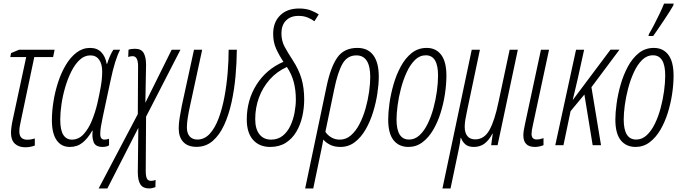

<svg xmlns="http://www.w3.org/2000/svg" viewBox="-20 -806 3787 1066"><path d="M120.6 11.7Q84 11.7 62.5 -8.3Q41 -28.3 41 -68.4Q41 -82 43.5 -101.1Q45.9 -120.1 51.8 -146.5L125.5 -489.3H37.1L41.5 -511.2L85.4 -529.8H283.2L274.9 -489.3H170.4L96.7 -139.2Q92.3 -119.1 89.8 -104.7Q87.4 -90.3 87.4 -75.7Q87.4 -30.3 132.3 -30.3Q144 -30.3 154.1 -32.5Q164.1 -34.7 173.3 -37.1V2Q162.6 6.3 149.2 9Q135.7 11.7 120.6 11.7Z M367.7 9.8Q319.8 9.8 293.9 -28.3Q268.1 -66.4 268.1 -138.2Q268.1 -187.5 276.9 -242.7Q285.6 -297.9 303 -350.6Q320.3 -403.3 345.9 -446Q371.6 -488.8 405.3 -514.4Q439 -540 480 -540Q519.5 -540 542.5 -515.9Q565.4 -491.7 572.3 -451.7H574.7Q581.1 -473.1 590.6 -494.6Q600.1 -516.1 609.4 -529.8H647Q618.7 -477.1 594.2 -360.8L550.8 -157.7Q543.9 -125.5 540.3 -103Q536.6 -80.6 536.6 -61.5Q536.6 -30.8 560.5 -30.8Q567.4 -30.8 573.5 -32.2Q579.6 -33.7 585.4 -35.6V1Q579.1 5.4 569.1 7.6Q559.1 9.8 549.8 9.8Q510.3 9.8 500 -16.8Q489.7 -43.5 494.6 -80.6H492.2Q467.3 -37.1 438 -13.7Q408.7 9.8 367.7 9.8ZM378.9 -30.8Q416.5 -30.8 444.1 -60.8Q471.7 -90.8 490.2 -136.5Q508.8 -182.1 520 -229.5Q531.2 -277.8 539.3 -323.7Q547.4 -369.6 547.4 -408.2Q547.4 -450.7 530.3 -474.6Q513.2 -498.5 481.9 -498.5Q449.2 -498.5 422.6 -473.9Q396 -449.2 376 -409.2Q356 -369.1 342 -321.5Q328.1 -273.9 321.3 -227.1Q314.5 -180.2 314.5 -142.6Q314.5 -83.5 331.5 -57.1Q348.6 -30.8 378.9 -30.8Z M527.8 240.2 745.1 -172.4 746.6 -437Q747.1 -494.1 716.3 -494.1Q703.6 -494.1 691.9 -489.7L693.4 -529.8Q707.5 -535.2 729.5 -535.2Q763.7 -535.2 777.1 -512.7Q790.5 -490.2 791 -448.2L787.1 -235.4L933.1 -529.8H981.9L791 -158.2L789.1 141.1Q789.1 170.9 795.2 184.6Q801.3 198.2 818.8 198.2Q832 198.2 843.8 192.9L842.8 232.9Q835.4 235.8 826.4 238Q817.4 240.2 807.6 240.2Q774.4 240.2 759.8 218.3Q745.1 196.3 745.1 149.4L748 -96.2L576.2 240.2Z M1070.8 9.3Q1022.9 9.3 997.6 -17.8Q972.2 -44.9 972.2 -93.8Q972.2 -119.6 977.3 -151.6Q982.4 -183.6 989.7 -220.2L1057.1 -529.8H1102.5L1034.7 -216.3Q1027.3 -183.6 1022.5 -152.8Q1017.6 -122.1 1017.6 -98.6Q1017.6 -65.9 1033.2 -48.6Q1048.8 -31.2 1075.2 -31.2Q1115.2 -31.2 1144.5 -63.2Q1173.8 -95.2 1193.8 -148.9Q1213.9 -202.6 1226.1 -268.1Q1238.3 -333.5 1243.9 -401.6Q1249.5 -469.7 1249.5 -529.8H1294.9Q1294.4 -458.5 1287.6 -382.8Q1280.8 -307.1 1265.4 -237.3Q1250 -167.5 1224.4 -111.8Q1198.7 -56.2 1160.9 -23.4Q1123 9.3 1070.8 9.3Z M1480 9.8Q1419.9 9.8 1385 -29.5Q1350.1 -68.8 1350.1 -142.6Q1350.1 -250 1404.1 -335.7Q1458 -421.4 1553.7 -462.9Q1528.8 -500.5 1512.7 -536.4Q1496.6 -572.3 1496.6 -618.2Q1496.6 -682.6 1535.4 -720.7Q1574.2 -758.8 1640.6 -758.8Q1679.7 -758.8 1707.5 -747.6Q1735.4 -736.3 1749.5 -725.6L1725.6 -688Q1710 -699.7 1688.2 -708.7Q1666.5 -717.8 1637.2 -717.8Q1593.3 -717.8 1567.9 -691.9Q1542.5 -666 1542.5 -620.6Q1542.5 -579.1 1560.5 -545.9Q1578.6 -512.7 1605 -472.2Q1639.2 -419.9 1654.1 -368.7Q1668.9 -317.4 1668.9 -253.9Q1668.9 -205.6 1658.2 -158.7Q1647.5 -111.8 1624.8 -73.7Q1602.1 -35.6 1566.2 -12.9Q1530.3 9.8 1480 9.8ZM1484.4 -30.8Q1523.4 -30.8 1550 -52.5Q1576.7 -74.2 1592.5 -108.4Q1608.4 -142.6 1615.5 -181.2Q1622.6 -219.7 1622.6 -252.9Q1622.6 -306.6 1610.8 -350.8Q1599.1 -395 1572.8 -434.1Q1516.6 -408.7 1477.3 -364.3Q1438 -319.8 1417.5 -263.4Q1397 -207 1397 -144.5Q1397 -89.8 1420.4 -60.3Q1443.8 -30.8 1484.4 -30.8Z M1674.3 240.2 1793 -325.2Q1815.4 -433.1 1852.8 -486.6Q1890.1 -540 1964.4 -540Q2022.5 -540 2052.7 -499.3Q2083 -458.5 2083 -380.4Q2083 -338.9 2075.2 -287.1Q2067.4 -235.4 2051.3 -183.1Q2035.2 -130.9 2010 -87.2Q1984.9 -43.5 1950 -16.8Q1915 9.8 1870.1 9.8Q1836.9 9.8 1813.2 -2Q1789.6 -13.7 1774.9 -31.2Q1772.9 -18.6 1770 -3.9Q1767.1 10.7 1763.7 27.3L1719.2 240.2ZM1866.7 -30.8Q1900.9 -30.8 1928.2 -54.4Q1955.6 -78.1 1975.8 -117.2Q1996.1 -156.2 2009.3 -202.6Q2022.5 -249 2029.1 -295.4Q2035.6 -341.8 2035.6 -378.9Q2035.6 -498.5 1958.5 -498.5Q1908.2 -498.5 1881.6 -451.9Q1855 -405.3 1835.9 -311.5L1786.6 -74.2Q1797.9 -56.2 1818.8 -43.5Q1839.8 -30.8 1866.7 -30.8Z M2247.6 9.8Q2195.3 9.8 2165.3 -27.3Q2135.3 -64.5 2135.3 -142.6Q2135.3 -180.7 2142.3 -231.9Q2149.4 -283.2 2164.8 -336.9Q2180.2 -390.6 2205.1 -436.8Q2230 -482.9 2265.6 -511.5Q2301.3 -540 2349.1 -540Q2400.4 -540 2429.4 -501.7Q2458.5 -463.4 2458.5 -385.7Q2458.5 -338.4 2450.4 -284.4Q2442.4 -230.5 2426 -178.5Q2409.7 -126.5 2384.5 -84Q2359.4 -41.5 2325.2 -15.9Q2291 9.8 2247.6 9.8ZM2251 -31.2Q2283.7 -31.2 2309.6 -55.4Q2335.4 -79.6 2354.7 -119.1Q2374 -158.7 2386.7 -206.1Q2399.4 -253.4 2405.8 -300.8Q2412.1 -348.1 2412.1 -386.7Q2412.1 -499 2344.2 -499Q2310.1 -499 2283.7 -472.9Q2257.3 -446.8 2238 -404.8Q2218.8 -362.8 2206.1 -314.5Q2193.4 -266.1 2187.5 -220.5Q2181.6 -174.8 2181.6 -142.6Q2181.6 -31.2 2251 -31.2Z M2436.5 240.2 2599.1 -529.8H2644.5L2572.8 -189Q2566.9 -162.6 2563.5 -140.9Q2560.1 -119.1 2560.1 -101.6Q2560.1 -69.3 2574.7 -50.8Q2589.4 -32.2 2618.7 -32.2Q2668 -32.2 2697 -83.5Q2726.1 -134.8 2748 -240.7L2809.6 -529.8H2855L2742.7 0H2707L2715.8 -64H2713.9Q2695.3 -27.8 2670.4 -9Q2645.5 9.8 2610.8 9.8Q2580.1 9.8 2563.2 -5.1Q2546.4 -20 2539.6 -41H2537.6Q2536.1 -24.9 2533.2 -9.5Q2530.3 5.9 2527.3 21.5L2481.4 240.2Z M2949.7 9.8Q2885.7 9.8 2885.7 -54.7Q2885.7 -76.7 2894.5 -115.7L2983.4 -529.8H3028.3L2939 -113.3Q2931.2 -81.1 2931.2 -62.5Q2931.2 -31.7 2959.5 -31.7Q2977.5 -31.7 2997.6 -39.1V0Q2987.3 4.4 2974.9 7.1Q2962.4 9.8 2949.7 9.8Z M3063 0 3178.2 -529.8H3223.1L3188.5 -372.6Q3181.6 -344.7 3174.6 -313Q3167.5 -281.2 3160.2 -253.4H3162.1L3369.6 -530.3H3419.4L3263.7 -321.8L3316.9 0H3270.5L3224.6 -281.2L3147.9 -189L3108.4 0Z M3508.8 9.8Q3456.5 9.8 3426.5 -27.3Q3396.5 -64.5 3396.5 -142.6Q3396.5 -180.7 3403.6 -231.9Q3410.6 -283.2 3426 -336.9Q3441.4 -390.6 3466.3 -436.8Q3491.2 -482.9 3526.9 -511.5Q3562.5 -540 3610.4 -540Q3661.6 -540 3690.7 -501.7Q3719.7 -463.4 3719.7 -385.7Q3719.7 -338.4 3711.7 -284.4Q3703.6 -230.5 3687.3 -178.5Q3670.9 -126.5 3645.8 -84Q3620.6 -41.5 3586.4 -15.9Q3552.2 9.8 3508.8 9.8ZM3512.2 -31.2Q3544.9 -31.2 3570.8 -55.4Q3596.7 -79.6 3616 -119.1Q3635.3 -158.7 3647.9 -206.1Q3660.6 -253.4 3667 -300.8Q3673.3 -348.1 3673.3 -386.7Q3673.3 -499 3605.5 -499Q3571.3 -499 3544.9 -472.9Q3518.6 -446.8 3499.3 -404.8Q3480 -362.8 3467.3 -314.5Q3454.6 -266.1 3448.7 -220.5Q3442.9 -174.8 3442.9 -142.6Q3442.9 -31.2 3512.2 -31.2ZM3580.6 -606 3582.5 -616.2Q3595.2 -637.2 3611.6 -668.7Q3627.9 -700.2 3643.1 -731.9Q3658.2 -763.7 3667 -786.1H3720.2L3718.3 -775.9Q3711.9 -764.2 3697.3 -741Q3682.6 -717.8 3664.8 -691.2Q3647 -664.6 3631.1 -641.4Q3615.2 -618.2 3606.4 -606Z"/></svg>

Font: Open Sans Condensed Light
Style: Italic
Weight: 300
Width: 3
Italic angle: -12°
Designer: Monotype Design Team
Foundry: Monotype Imaging Inc.
Version: Version 3.000; ttfautohint (v1.8.4)